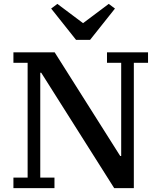

<svg xmlns="http://www.w3.org/2000/svg" viewBox="-20 -967 824 987"><path d="M49 -54H122V-644H49V-698H261L598 -165H603V-644H530V-698H741V-644H668V0H567L192 -593H187V-54H260V0H49ZM243 -923 275 -947 407 -848 539 -947 571 -923 443 -762H371Z"/></svg>

Font: IBM Plex Serif Medium
Style: Regular
Weight: 500
Designer: Mike Abbink, Paul van der Laan, Pieter van Rosmalen
Foundry: Bold Monday
Version: Version 2.5